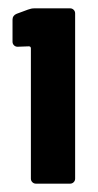

<svg xmlns="http://www.w3.org/2000/svg" viewBox="-20 -900 234 460"><path d="M62 -880H148Q153 -880 156.5 -876.5Q160 -873 160 -868V-472Q160 -467 156.5 -463.5Q153 -460 148 -460H66Q61 -460 57.5 -463.5Q54 -467 54 -472V-784Q54 -789 49 -789L22 -788Q17 -788 13.5 -791.5Q10 -795 10 -800V-853Q10 -863 20 -867L47 -877Q55 -880 62 -880Z"/></svg>

Font: BARLOWEXTRABOLD
Style: Regular
Weight: 800
Designer: Jeremy Tribby
Foundry: Tribby Type
Version: Version 1.422